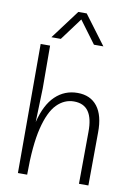

<svg xmlns="http://www.w3.org/2000/svg" viewBox="-102 -1019 763 1084"><g transform="rotate(10 279.5 -477.5)"><path d="M79 0V-740H133L134 -495L128 -301Q153 -403 206 -453.5Q259 -504 333 -504Q407 -504 446.5 -453Q486 -402 485 -305L483 0H429L431 -297Q432 -375 405 -414Q378 -453 321 -453Q266 -453 223.5 -410Q181 -367 156.5 -268Q132 -169 132 0ZM430 -788H376L281 -916L186 -788H132L257 -955H305Z"/></g></svg>

Font: Livvic Light
Style: Regular
Weight: 300
Designer: Jacques Le Bailly, Baron von Fonthausen
Version: Version 1.001; ttfautohint (v1.8.2)